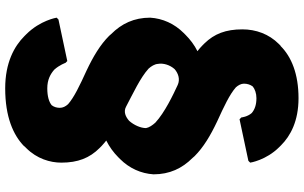

<svg xmlns="http://www.w3.org/2000/svg" viewBox="-235 -652 1169 739"><g transform="rotate(90 349.5 -282.5)"><path d="M391 -183C340 -210 279 -238 244 -270C235 -280 227 -293 226 -305C222 -327 230 -352 246 -370C262 -384 285 -392 307 -382C346 -364 413 -332 452 -296C462 -285 471 -272 473 -260C473 -240 462 -214 445 -195C429 -181 410 -173 391 -183ZM320 282C430 282 500 251 543 209V208L550 201C591 160 606 109 606 66C606 2 588 -43 550 -81L549 -82L542 -89C536 -95 529 -100 521 -107C545 -119 567 -135 585 -153L592 -160C628 -196 648 -241 651 -289C651 -351 628 -399 588 -439L581 -447C547 -481 502 -508 447 -534C390 -560 343 -582 316 -606C308 -615 302 -626 302 -637C302 -650 306 -662 313 -671C323 -679 339 -685 358 -685C384 -685 402 -678 415 -667C430 -650 432 -627 432 -627L439 -620L599 -654L606 -661C606 -661 597 -722 546 -773L539 -780C503 -816 446 -847 358 -847C265 -847 199 -820 157 -778H156L149 -771C111 -733 93 -683 93 -631C93 -567 110 -523 147 -485L148 -484L155 -477C162 -470 168 -465 177 -458C153 -446 132 -430 114 -412L107 -405C71 -369 51 -324 48 -276C48 -214 71 -166 111 -126L118 -118C152 -84 197 -57 252 -31C309 -5 355 17 381 40C390 50 395 60 395 72C395 83 392 94 385 103C373 113 352 120 320 120C287 120 265 108 248 93C230 73 222 50 222 50L215 43L55 77L48 84C48 84 58 147 112 201L119 208C158 247 221 282 320 282Z"/></g></svg>

Font: Hussar Woodtype
Style: Blk
Weight: 900
Foundry: Cannot Into Space Fonts
Version: Version 1.07